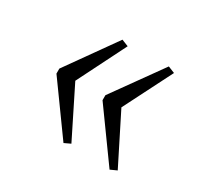

<svg xmlns="http://www.w3.org/2000/svg" viewBox="-96 -627 699 664"><g transform="rotate(30 253.0 -295.0)"><path d="M220.2 -501 247.1 -490.2 149.9 -296.4 247.1 -101.1 222.2 -89.4 81.1 -285.2V-305.2ZM405.3 -501 432.1 -490.2 334 -296.4 432.1 -101.1 406.2 -89.4 265.1 -285.2V-305.2Z"/></g></svg>

Font: I.MingCP
Style: Regular
Weight: 400
Designer: I.Font Project
Version: Version 8.000; Sep 06, 2022